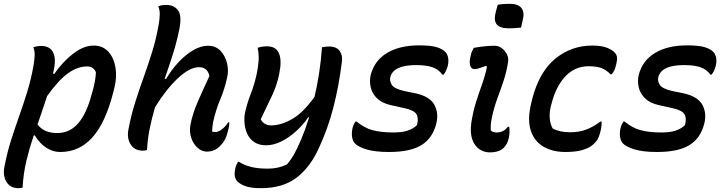

<svg xmlns="http://www.w3.org/2000/svg" viewBox="-42 -783 3792 1003"><path d="M132 -536Q152 -543 175 -543Q200 -543 218 -530.5Q236 -518 242.5 -488.5Q249 -459 237 -408Q236 -403 235 -399L241 -396Q285 -460 340 -502.5Q395 -545 448 -545Q494 -545 523 -514Q552 -483 561 -432Q570 -381 555 -322L549 -298Q508 -139 439.5 -64Q371 11 274 11Q242 11 215.5 -2.5Q189 -16 170 -36Q151 -56 140 -76L134 -75Q112 -10 96 56.5Q80 123 76 197Q66 200 54 200Q12 200 -8 167.5Q-28 135 -19 89Q-5 15 15.5 -49.5Q36 -114 58 -176Q80 -238 100 -302.5Q120 -367 133 -440Q138 -469 139 -493Q140 -517 132 -536ZM413 -436Q363 -436 313 -400Q263 -364 204 -281Q192 -243 179 -206Q166 -169 154 -133Q187 -88 257 -88Q323 -88 367 -139.5Q411 -191 437 -291L442 -308Q458 -365 459 -406Q446 -436 413 -436Z M1044 -544Q1085 -544 1110 -517.5Q1135 -491 1144 -453Q1153 -415 1145 -380Q1132 -319 1108.5 -263.5Q1085 -208 1071 -144Q1069 -130 1067.5 -118.5Q1066 -107 1066 -96Q1074 -93 1082 -93Q1099 -93 1118.5 -108.5Q1138 -124 1150 -144H1156Q1156 -134 1154.5 -123.5Q1153 -113 1148 -96Q1142 -71 1133.5 -54.5Q1125 -38 1111 -24Q1097 -8 1079 0.5Q1061 9 1038 9Q1013 9 991 -10Q969 -29 957.5 -61.5Q946 -94 953 -132Q964 -189 990.5 -250Q1017 -311 1052 -386Q1042 -432 998 -432Q949 -432 887.5 -374.5Q826 -317 768 -223Q752 -169 740.5 -113.5Q729 -58 726 1Q716 4 704 4Q661 4 640.5 -28.5Q620 -61 629 -107Q643 -182 664.5 -249.5Q686 -317 709 -381Q732 -445 753 -512.5Q774 -580 787 -655Q792 -684 792.5 -707.5Q793 -731 785 -750Q796 -755 806.5 -756Q817 -757 829 -757Q868 -757 889 -727.5Q910 -698 893 -622Q879 -555 859 -493Q839 -431 818 -371H826Q854 -419 890.5 -458Q927 -497 967 -520.5Q1007 -544 1044 -544Z M1304 -533Q1325 -541 1353 -541Q1400 -541 1415.5 -504Q1431 -467 1417 -399Q1405 -338 1379.5 -284.5Q1354 -231 1320 -160Q1337 -128 1375 -128Q1425 -128 1483 -160.5Q1541 -193 1601 -277Q1631 -404 1640 -536Q1659 -540 1676 -540Q1717 -540 1733 -516Q1749 -492 1744 -460Q1728 -332 1699.5 -221.5Q1671 -111 1624 -10Q1578 92 1506 146Q1434 200 1321 200Q1265 200 1235 187.5Q1205 175 1194 160Q1177 136 1188 93Q1193 75 1201 63H1207Q1235 80 1270 89Q1305 98 1357 98Q1413 98 1457 76Q1479 50 1495.5 20.5Q1512 -9 1531 -54Q1554 -109 1573 -170H1568Q1540 -129 1502.5 -95.5Q1465 -62 1425 -43Q1385 -24 1349 -24Q1311 -24 1286.5 -40.5Q1262 -57 1250 -83Q1238 -109 1235.5 -138.5Q1233 -168 1238 -194Q1249 -244 1267.5 -291.5Q1286 -339 1298 -392Q1307 -433 1309 -466.5Q1311 -500 1304 -533Z M2014 -91Q2058 -91 2087 -100.5Q2116 -110 2136 -129Q2146 -164 2134 -185.5Q2122 -207 2071 -218L1999 -234Q1954 -244 1928 -269Q1902 -294 1894.5 -327.5Q1887 -361 1895 -393Q1915 -468 1981 -507Q2047 -546 2147 -546Q2208 -546 2239.5 -536.5Q2271 -527 2286 -510Q2297 -497 2299.5 -478Q2302 -459 2297 -439Q2289 -409 2275 -393H2269Q2249 -421 2216.5 -432Q2184 -443 2131 -443Q2013 -443 1997 -380Q1992 -360 2005 -339.5Q2018 -319 2072 -307L2127 -296Q2202 -280 2226.5 -236.5Q2251 -193 2237 -137Q2218 -61 2159.5 -25Q2101 11 1991 11Q1917 11 1872.5 -2.5Q1828 -16 1811 -35Q1791 -59 1798 -106Q1800 -119 1805 -130Q1810 -141 1815 -148H1821Q1859 -116 1902.5 -103.5Q1946 -91 2014 -91Z M2433 -533Q2493 -544 2542 -544Q2562 -544 2579 -531.5Q2596 -519 2606 -499.5Q2616 -480 2612 -458Q2604 -407 2588.5 -360.5Q2573 -314 2556.5 -269.5Q2540 -225 2530 -180Q2523 -149 2522 -131.5Q2521 -114 2522 -101Q2533 -91 2553 -91Q2571 -91 2584.5 -98Q2598 -105 2612 -121H2618Q2623 -93 2615 -58Q2609 -32 2590 -11Q2565 13 2516 13Q2486 13 2461.5 -4Q2437 -21 2425 -55Q2413 -89 2420 -141Q2429 -199 2444 -247Q2459 -295 2475.5 -340.5Q2492 -386 2502 -435L2497 -439Q2479 -433 2464 -427.5Q2449 -422 2436 -422Q2421 -422 2414.5 -439.5Q2408 -457 2417 -493Q2419 -504 2423 -513Q2427 -522 2433 -533ZM2558 -758Q2573 -761 2590 -762Q2607 -763 2621 -763Q2665 -763 2682 -741Q2699 -719 2689 -679L2680 -639Q2665 -637 2648 -636Q2631 -635 2616 -635Q2570 -635 2553 -655.5Q2536 -676 2548 -721Z M3052 -545Q3102 -545 3131.5 -532.5Q3161 -520 3172 -505Q3180 -495 3181.5 -482.5Q3183 -470 3177 -447Q3173 -429 3168 -417.5Q3163 -406 3153 -395H3147Q3125 -418 3099.5 -427.5Q3074 -437 3033 -437Q2961 -437 2911.5 -384Q2862 -331 2840 -244L2836 -230Q2819 -160 2845 -112Q2882 -92 2935 -92Q2983 -92 3020 -106Q3057 -120 3095 -148H3101Q3101 -138 3100 -125.5Q3099 -113 3096 -102Q3089 -71 3079.5 -55Q3070 -39 3053 -25Q3034 -9 2999.5 1Q2965 11 2911 11Q2844 11 2796 -17.5Q2748 -46 2730 -103.5Q2712 -161 2734 -248L2738 -265Q2775 -408 2859 -476.5Q2943 -545 3052 -545Z M3414 -91Q3458 -91 3487 -100.5Q3516 -110 3536 -129Q3546 -164 3534 -185.5Q3522 -207 3471 -218L3399 -234Q3354 -244 3328 -269Q3302 -294 3294.5 -327.5Q3287 -361 3295 -393Q3315 -468 3381 -507Q3447 -546 3547 -546Q3608 -546 3639.5 -536.5Q3671 -527 3686 -510Q3697 -497 3699.5 -478Q3702 -459 3697 -439Q3689 -409 3675 -393H3669Q3649 -421 3616.5 -432Q3584 -443 3531 -443Q3413 -443 3397 -380Q3392 -360 3405 -339.5Q3418 -319 3472 -307L3527 -296Q3602 -280 3626.5 -236.5Q3651 -193 3637 -137Q3618 -61 3559.5 -25Q3501 11 3391 11Q3317 11 3272.5 -2.5Q3228 -16 3211 -35Q3191 -59 3198 -106Q3200 -119 3205 -130Q3210 -141 3215 -148H3221Q3259 -116 3302.5 -103.5Q3346 -91 3414 -91Z"/></svg>

Font: Recursive Sn Csl St Med
Style: Italic
Weight: 500
Italic angle: -15°
Version: Version 1.079;hotconv 1.0.112;makeotfexe 2.5.65598; ttfautoh